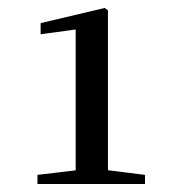

<svg xmlns="http://www.w3.org/2000/svg" viewBox="-20 -930 436 482"><path d="M74 -468V-491L175 -503H248L344 -491V-468ZM170 -468V-856L82 -844V-872L243 -910L251 -904V-468Z"/></svg>

Font: Noto Serif TC SemiBold
Style: Regular
Weight: 600
Version: Version 2.002-H1;hotconv 1.1.0;makeotfexe 2.6.0